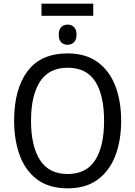

<svg xmlns="http://www.w3.org/2000/svg" viewBox="-20 -1016 736 1046"><path d="M488 -996V-930H206V-996ZM349 -882Q369 -882 383 -868.5Q397 -855 397 -827Q397 -800 383 -786Q369 -772 349 -772Q327 -772 313.5 -785.5Q300 -799 300 -827Q300 -855 313.5 -868.5Q327 -882 349 -882ZM640 -358Q640 -250 608 -167Q576 -84 511.5 -37Q447 10 349 10Q248 10 183.5 -37.5Q119 -85 88 -168.5Q57 -252 57 -359Q57 -530 129.5 -627.5Q202 -725 349 -725Q447 -725 511.5 -678Q576 -631 608 -548.5Q640 -466 640 -358ZM149 -358Q149 -220 198 -144Q247 -68 348 -68Q450 -68 498.5 -143.5Q547 -219 547 -358Q547 -497 499 -572Q451 -647 349 -647Q247 -647 198 -571.5Q149 -496 149 -358Z"/></svg>

Font: Noto Sans SemiCondensed
Style: Regular
Weight: 400
Width: 4
Designer: Monotype Design Team
Foundry: Monotype Imaging Inc.
Version: Version 2.013; ttfautohint (v1.8.4.7-5d5b)